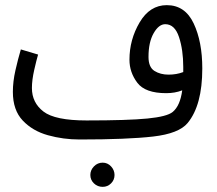

<svg xmlns="http://www.w3.org/2000/svg" viewBox="-20 -521 844 746"><path d="M635 -231Q603 -231 580 -245.5Q557 -260 557 -300Q557 -357 577 -392Q597 -427 622 -427Q659 -427 675.5 -377Q692 -327 692 -261Q692 -250 692 -241Q666 -231 635 -231ZM290 21Q475 21 575 9.5Q675 -2 709 -43Q766 -112 766 -255Q766 -359 732.5 -430Q699 -501 628 -501Q562 -501 522.5 -434Q483 -367 483 -289Q483 -240 513.5 -199.5Q544 -159 626 -159Q660 -159 688 -170Q680 -110 651 -86Q629 -68 553 -60.5Q477 -53 316 -53Q194 -53 149 -87.5Q104 -122 104 -179Q104 -210 113 -249.5Q122 -289 128 -309L61 -329Q50 -292 40 -248Q30 -204 30 -164Q30 -93 68.5 -52.5Q107 -12 166.5 4.5Q226 21 289 21H290ZM425 159Q425 140 411.5 125.5Q398 111 379 111Q359 111 345 125.5Q331 140 331 159Q331 178 345 191.5Q359 205 379 205Q398 205 411.5 191.5Q425 178 425 159Z"/></svg>

Font: Noto Sans Arabic Condensed
Style: Regular
Weight: 400
Width: 3
Designer: Nadine Chahine
Foundry: Monotype Imaging Inc.
Version: 1.001